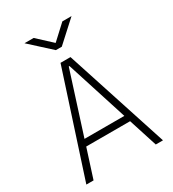

<svg xmlns="http://www.w3.org/2000/svg" viewBox="-213 -1012 1011 1125"><g transform="rotate(-30 293.0 -449.0)"><path d="M33.7 0H82.5L144.5 -193.4H441.4L503.4 0H552.2L326.7 -693.4H259.3ZM158.2 -237.3 290.5 -650.9H295.4L427.7 -237.3ZM272.9 -771.5H313L452.1 -898.4H390.1L293 -808.6L195.8 -898.4H133.8Z"/></g></svg>

Font: Cascadia Code PL ExtraLight
Style: Regular
Weight: 200
Monospace: yes
Designer: Aaron Bell
Foundry: Saja Typeworks
Version: Version 2404.023